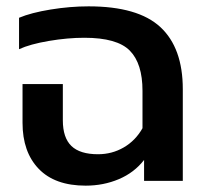

<svg xmlns="http://www.w3.org/2000/svg" viewBox="-20 -570 656 605"><path d="M51 -183V-305H178V-191Q178 -136 205 -110Q232 -84 289 -84Q333 -84 370 -105.5Q407 -127 429 -166V-284Q429 -370 389 -410.5Q349 -451 246 -451Q193 -451 134 -441Q75 -431 40 -415V-514Q78 -530 139.5 -540Q201 -550 259 -550Q415 -550 485.5 -484.5Q556 -419 556 -289V0H434V-66Q403 -26 354.5 -5.5Q306 15 250 15Q153 15 102 -38Q51 -91 51 -183Z"/></svg>

Font: Prompt Medium
Style: Regular
Weight: 500
Designer: Katatrad Team
Foundry: CadsonDemak
Version: Version 1.001